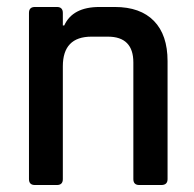

<svg xmlns="http://www.w3.org/2000/svg" viewBox="-20 -530 557 550"><path d="M143 0H80Q63 0 63 -17V-493Q63 -510 80 -510H143Q160 -510 160 -493V-457H164Q188 -510 265 -510H309Q382 -510 421 -470Q460 -430 460 -355V-17Q460 0 442 0H379Q362 0 362 -17V-351Q362 -425 289 -425H242Q160 -425 160 -340V-17Q160 0 143 0Z"/></svg>

Font: Rajdhani SemiBold
Style: Regular
Weight: 600
Designer: Satya Rajpurohit, Jyotish Sonowal
Foundry: Indian Type Foundry
Version: Version 1.201 February 1, 2022